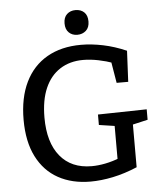

<svg xmlns="http://www.w3.org/2000/svg" viewBox="-60 -946 850 1007"><g transform="rotate(-5 365.5 -442.5)"><path d="M376 9Q279 9 206.5 -31Q134 -71 94 -150Q54 -229 54 -344Q54 -460 94 -542Q134 -624 209 -667Q284 -710 388 -710Q443 -710 503.5 -697.5Q564 -685 626 -658L618 -495H557L537 -615L553 -599Q514 -613 472 -621.5Q430 -630 392 -630Q322 -630 270.5 -597Q219 -564 191.5 -501Q164 -438 164 -346Q164 -215 223 -143Q282 -71 389 -71Q423 -71 461 -78.5Q499 -86 540 -102L527 -79V-286L545 -268L445 -283V-338L702 -343V-288L611 -267L623 -286V-45Q557 -17 494.5 -4Q432 9 376 9ZM374 -764Q347 -764 329.5 -781Q312 -798 312 -829Q312 -861 330 -877.5Q348 -894 375 -894Q403 -894 420.5 -877.5Q438 -861 438 -829Q438 -797 419.5 -780.5Q401 -764 374 -764Z"/></g></svg>

Font: Bitter Thin Medium
Style: Regular
Weight: 500
Version: Version 3.021